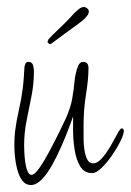

<svg xmlns="http://www.w3.org/2000/svg" viewBox="-20 -552 374 549"><path d="M69 -23Q53 -23 43.5 -36Q34 -49 29 -68.5Q24 -88 22.5 -106.5Q21 -125 21 -136Q21 -146 21.5 -156Q22 -166 23 -176Q27 -207 34 -237.5Q41 -268 45 -299Q47 -315 48 -330Q49 -345 50 -361Q51 -366 53 -370.5Q55 -375 61 -375Q72 -375 74.5 -365.5Q77 -356 77 -348Q77 -312 70 -277Q63 -242 56 -207Q49 -172 49 -136Q49 -132 49.5 -118.5Q50 -105 52 -89.5Q54 -74 58.5 -63Q63 -52 70 -52Q79 -52 93.5 -73Q108 -94 123.5 -123.5Q139 -153 151.5 -178.5Q164 -204 168 -213Q182 -244 186.5 -270Q191 -296 193 -318.5Q195 -341 203 -363Q208 -375 218 -375Q233 -375 233 -357Q233 -326 226 -282.5Q219 -239 219 -197V-175Q219 -168 219 -153.5Q219 -139 221.5 -123Q224 -107 229.5 -96Q235 -85 246 -85Q259 -85 272 -100Q285 -115 296.5 -135Q308 -155 316 -170Q324 -185 328 -185Q334 -185 334 -177Q334 -168 324.5 -148.5Q315 -129 300.5 -108Q286 -87 270.5 -72Q255 -57 244 -57Q221 -57 209.5 -76Q198 -95 193.5 -123Q189 -151 189 -177.5Q189 -204 189 -219Q185 -207 176 -183.5Q167 -160 155 -132.5Q143 -105 129 -80Q115 -55 99.5 -39Q84 -23 69 -23ZM123 -426Q122 -426 119 -428Q116 -430 116 -431Q116 -436 119 -440Q123 -445 135.5 -457Q148 -469 163.5 -484Q179 -499 191 -513Q198 -520 205.5 -526Q213 -532 220 -532Q224 -532 228 -529Q234 -525 234 -519Q234 -505 201.5 -482Q169 -459 128 -428Q124 -426 123 -426Z"/></svg>

Font: Licorice
Style: Regular
Weight: 400
Designer: Robert E. Leuschke
Foundry: Robert E. Leuschke
Version: Version 1.010; ttfautohint (v1.8.3)